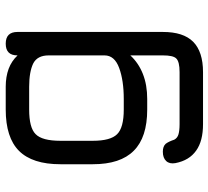

<svg xmlns="http://www.w3.org/2000/svg" viewBox="-50 -498 747 688"><g transform="rotate(-90 324.0 -153.5)"><path d="M410 200C410 200 410 200 410 200C459 200 495.5 188 519 164.5C542.5 141 554 105 554 56C554 56 554 -465 554 -465C554 -465 554 -465 554 -465C554 -493 540 -507 512 -507C512 -507 512 -507 512 -507C484 -507 470 -493 470 -465C470 -465 470 -464.5 470 -464.5C470 -464.5 470 -464.5 470 -464.5C456.5 -479 440.5 -489.5 422 -496.5C403 -503.5 381.5 -507 358 -507C358 -507 276 -507 276 -507C276 -507 276 -507 276 -507C209 -507 159.5 -491 128 -459.5C96 -427.5 80 -378 80 -311C80 -311 80 -195 80 -195C80 -195 80 -195 80 -195C80 -129 96 -80 128.5 -48C160.5 -16 209.5 0 276 0C276 0 314 0 314 0C314 0 314 0 314 0C347 0 377 -5 403.5 -15.5C430 -26 452 -41 470 -60.5C470 -60.5 470 56 470 56C470 56 470 56 470 56C470 80.5 466.5 96.5 459 104C451.5 112 435 116 410 116C410 116 224 116 224 116C224 116 224 116 224 116C207.5 116 195.5 114.5 187 112C178.5 109.5 172 104.5 168 97C168 97 168 97 168 97C163.5 83.5 158.5 73 153 66C147 59.5 137.5 56 125 56C125 56 125 56 125 56C110 56 99 60 91.5 68C84 76 81.5 87 84 101C84 101 84 101 84 101C90.5 134.5 105.5 159 129 175.5C152 192 183.5 200 224 200C224 200 410 200 410 200ZM276 -84C232.5 -84 203 -92 187.5 -108C172 -123.5 164 -152.5 164 -195C164 -195 164 -311 164 -311C164 -311 164 -311 164 -311C164 -355 172 -384.5 188 -400C203.5 -415.5 233 -423 276 -423C276 -423 358 -423 358 -423C358 -423 358 -423 358 -423C393.5 -423 421.5 -418 441 -408.5C460.5 -398.5 470 -380 470 -353C470 -353 470 -153 470 -153C470 -153 470 -153 470 -153C470 -129 455 -111.5 425 -100.5C395 -89.5 358 -84 314 -84C314 -84 276 -84 276 -84C276 -84 276 -84 276 -84Z"/></g></svg>

Font: Jura-Fortis-Bold
Style: Bold
Weight: 500
Designer: Daniel Johnson, Alexei Vanyashin, Mirko Velimirovic
Foundry: Daniel Johnson
Version: ""